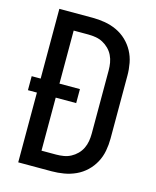

<svg xmlns="http://www.w3.org/2000/svg" viewBox="-111 -812 722 888"><g transform="rotate(15 250.0 -367.5)"><path d="M222 0H62V-334H19V-401H62V-735H222Q251 -735 280.5 -730Q310 -725 337 -712.5Q364 -700 385.5 -679.5Q407 -659 421 -633Q435 -607 440.5 -577.5Q446 -548 446 -519V-216Q446 -187 440.5 -157.5Q435 -128 421 -102Q407 -76 385.5 -55.5Q364 -35 337 -22.5Q310 -10 280.5 -5Q251 0 222 0ZM152 -80H222Q240 -80 258 -83Q276 -86 292 -94.5Q308 -103 321 -116Q334 -129 342 -145.5Q350 -162 353 -180Q356 -198 356 -216V-519Q356 -537 353 -555Q350 -573 342 -589.5Q334 -606 321 -619Q308 -632 292 -640.5Q276 -649 258 -652Q240 -655 222 -655H152V-401H250V-334H152Z"/></g></svg>

Font: Iosevka Custom Medium
Style: Regular
Weight: 500
Monospace: yes
Designer: Belleve Invis
Foundry: Belleve Invis
Version: Version 32.5.0; ttfautohint (v1.8.4)